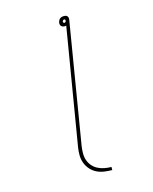

<svg xmlns="http://www.w3.org/2000/svg" viewBox="-132 -822 864 1082"><g transform="rotate(-15 300.0 -280.5)"><path d="M386 174Q363 174 339.5 170.5Q316 167 296 157Q276 147 261 130Q246 113 238 92Q230 71 229.5 47.5Q229 24 233 0L346 -679Q344 -679 341.5 -678.5Q339 -678 337 -678Q331 -678 325.5 -680Q320 -682 316.5 -686Q313 -690 312 -695.5Q311 -701 312 -706Q313 -712 316 -718Q319 -724 324 -728Q329 -732 335 -733.5Q341 -735 347 -735Q352 -735 357.5 -733.5Q363 -732 366.5 -728Q370 -724 371 -718Q372 -712 371 -707L254 0Q251 21 251 42Q251 63 257.5 81.5Q264 100 277 115Q290 130 307.5 139Q325 148 345.5 152Q366 156 386 156ZM340 -697Q344 -697 347 -700Q350 -703 350 -707Q351 -710 349 -713Q347 -716 343 -716Q343 -716 343 -716Q343 -716 343 -716Q340 -716 337 -713Q334 -710 333 -707Q333 -703 335 -700Q337 -697 340 -697Z"/></g></svg>

Font: Iosevka Curly Slab ThExObl
Style: Regular
Weight: 100
Width: 7
Italic angle: -9°
Monospace: yes
Designer: Belleve Invis
Foundry: Belleve Invis
Version: Version 11.1.0; ttfautohint (v1.8.3)